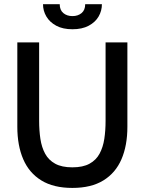

<svg xmlns="http://www.w3.org/2000/svg" viewBox="-20 -908 710 942"><path d="M335 14Q242.5 14 182.8 -22.8Q123 -59.5 94 -126.8Q65 -194 65 -286V-700H172V-315Q172 -268 178.2 -226.5Q184.5 -185 201.5 -153.8Q218.5 -122.5 250.8 -104.8Q283 -87 335 -87Q387 -87 419.2 -104.8Q451.5 -122.5 468.5 -154Q485.5 -185.5 491.8 -226.8Q498 -268 498 -315V-700H605V-286Q605 -194 576 -126.8Q547 -59.5 487.2 -22.8Q427.5 14 335 14ZM335.5 -764.5Q288 -764.5 256 -781.8Q224 -799 207.5 -827Q191 -855 191 -887.5H273Q273 -858.5 290.8 -843.8Q308.5 -829 335.5 -829Q362.5 -829 380.2 -843.8Q398 -858.5 398 -887.5H480Q480 -855 463.8 -827Q447.5 -799 415.2 -781.8Q383 -764.5 335.5 -764.5Z"/></svg>

Font: Cabin SemiCondensedMedium
Style: Regular
Weight: 500
Width: 4
Designer: Pablo Impallari
Foundry: Pablo Impallari. http://www.impallari.com Igino Marini. http://www.ikern.com
Version: Version 3.001